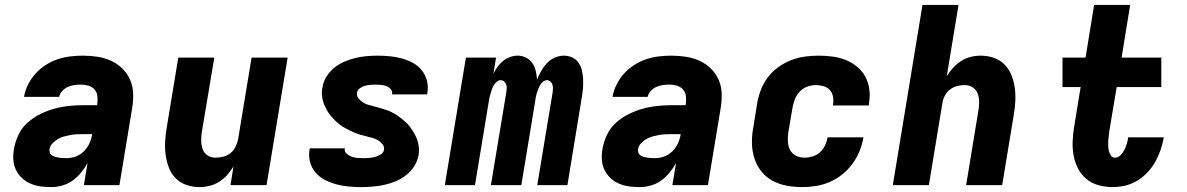

<svg xmlns="http://www.w3.org/2000/svg" viewBox="-20 -755 4840 783"><path d="M189 8Q166 8 144.5 5Q123 2 103.5 -6.5Q84 -15 69 -29.5Q54 -44 45 -62.5Q36 -81 34.5 -103Q33 -125 37 -148Q42 -177 55.5 -205.5Q69 -234 92.5 -255Q116 -276 144.5 -290Q173 -304 202.5 -312Q232 -320 261.5 -323Q291 -326 320 -326H376L377 -333Q379 -349 377 -364.5Q375 -380 364.5 -391Q354 -402 339.5 -406Q325 -410 309 -410Q296 -410 282.5 -408Q269 -406 256.5 -400.5Q244 -395 234 -384Q224 -373 221 -360H78Q82 -385 94.5 -410Q107 -435 125 -455Q143 -475 166.5 -490Q190 -505 215.5 -513.5Q241 -522 267 -525Q293 -528 318 -528Q348 -528 377.5 -523.5Q407 -519 433 -507Q459 -495 479 -475.5Q499 -456 510.5 -430Q522 -404 523 -374Q524 -344 519 -314L467 0H322L337 -90Q326 -70 310.5 -51Q295 -32 276 -18.5Q257 -5 234 1.5Q211 8 189 8ZM252 -110Q271 -110 289.5 -117Q308 -124 322.5 -138.5Q337 -153 345 -171Q353 -189 356 -208H320Q307 -208 294 -207.5Q281 -207 267.5 -204.5Q254 -202 241 -198.5Q228 -195 216 -188Q204 -181 194 -170.5Q184 -160 182 -147Q181 -139 183.5 -132Q186 -125 192.5 -121Q199 -117 206 -115Q213 -113 221 -112Q229 -111 236.5 -110.5Q244 -110 252 -110Z M794 8Q765 8 739.5 -1Q714 -10 696 -28.5Q678 -47 668.5 -72Q659 -97 655.5 -124Q652 -151 653.5 -179Q655 -207 660 -235L707 -520H854L803 -216Q800 -198 800.5 -180Q801 -162 806.5 -146.5Q812 -131 826 -121.5Q840 -112 858 -112Q874 -112 890.5 -116Q907 -120 920 -130.5Q933 -141 940.5 -156.5Q948 -172 951 -187L1006 -520H1153L1067 0H920L932 -76Q921 -58 906.5 -41.5Q892 -25 873.5 -13.5Q855 -2 834.5 3Q814 8 794 8Z M1452 8Q1426 8 1400.5 5.5Q1375 3 1351 -3.5Q1327 -10 1305.5 -21Q1284 -32 1268 -50Q1252 -68 1245 -92.5Q1238 -117 1242 -143L1244 -150H1387L1386 -149Q1384 -137 1393.5 -128.5Q1403 -120 1414 -116Q1425 -112 1437.5 -111Q1450 -110 1463 -110Q1474 -110 1485.5 -111Q1497 -112 1509 -115Q1521 -118 1532.5 -125Q1544 -132 1546 -144Q1548 -157 1540 -167Q1532 -177 1521.5 -183Q1511 -189 1499 -192.5Q1487 -196 1474.5 -199Q1462 -202 1450 -205.5Q1438 -209 1427 -213.5Q1416 -218 1405 -223.5Q1394 -229 1383.5 -235Q1373 -241 1363.5 -248.5Q1354 -256 1345.5 -264.5Q1337 -273 1329 -282.5Q1321 -292 1315 -302.5Q1309 -313 1304 -324Q1299 -335 1296 -347.5Q1293 -360 1292.5 -372.5Q1292 -385 1295 -398Q1298 -421 1311 -442Q1324 -463 1343 -478.5Q1362 -494 1384.5 -503.5Q1407 -513 1429.5 -518.5Q1452 -524 1475 -526Q1498 -528 1521 -528Q1546 -528 1571 -525.5Q1596 -523 1619.5 -516.5Q1643 -510 1664 -498.5Q1685 -487 1700 -468.5Q1715 -450 1721 -426Q1727 -402 1723 -377L1722 -370H1579V-371Q1581 -383 1573.5 -391.5Q1566 -400 1555.5 -404Q1545 -408 1534 -409Q1523 -410 1511 -410Q1501 -410 1490 -409Q1479 -408 1468 -405Q1457 -402 1447.5 -395Q1438 -388 1436 -378Q1434 -364 1442 -354Q1450 -344 1460 -337.5Q1470 -331 1482 -327.5Q1494 -324 1506 -321Q1518 -318 1530 -314.5Q1542 -311 1554 -307Q1566 -303 1577 -297.5Q1588 -292 1598 -285.5Q1608 -279 1617.5 -271.5Q1627 -264 1636 -255.5Q1645 -247 1652 -237.5Q1659 -228 1665.5 -217.5Q1672 -207 1677 -196Q1682 -185 1685 -173Q1688 -161 1688.5 -148Q1689 -135 1687 -122Q1683 -99 1669.5 -77.5Q1656 -56 1636 -40.5Q1616 -25 1593 -15.5Q1570 -6 1546.5 -1Q1523 4 1499.5 6Q1476 8 1452 8Z M1794 0 1880 -520H2003L1992 -454Q1999 -469 2009 -482.5Q2019 -496 2031.5 -506.5Q2044 -517 2060 -522.5Q2076 -528 2091 -528Q2110 -528 2125.5 -520Q2141 -512 2151 -497.5Q2161 -483 2165 -465.5Q2169 -448 2170 -430Q2177 -448 2187 -465.5Q2197 -483 2210.5 -497.5Q2224 -512 2242.5 -520Q2261 -528 2279 -528Q2298 -528 2314 -520.5Q2330 -513 2339.5 -499Q2349 -485 2353 -468Q2357 -451 2358 -433Q2359 -415 2357.5 -396.5Q2356 -378 2353 -360L2294 0H2171L2234 -380Q2235 -388 2235 -396Q2235 -404 2232.5 -411Q2230 -418 2224 -423Q2218 -428 2211 -428Q2202 -428 2194 -421.5Q2186 -415 2182 -407Q2178 -399 2174.5 -390.5Q2171 -382 2168.5 -373.5Q2166 -365 2164.5 -356.5Q2163 -348 2162 -339L2106 0H1982L2045 -380Q2046 -388 2046.5 -396Q2047 -404 2044 -411Q2041 -418 2035.5 -423Q2030 -428 2022 -428Q2013 -428 2005.5 -421.5Q1998 -415 1993.5 -407Q1989 -399 1986 -390.5Q1983 -382 1980.5 -373.5Q1978 -365 1976 -356.5Q1974 -348 1973 -339L1917 0Z M2589 8Q2566 8 2544.5 5Q2523 2 2503.5 -6.5Q2484 -15 2469 -29.5Q2454 -44 2445 -62.5Q2436 -81 2434.5 -103Q2433 -125 2437 -148Q2442 -177 2455.5 -205.5Q2469 -234 2492.5 -255Q2516 -276 2544.5 -290Q2573 -304 2602.5 -312Q2632 -320 2661.5 -323Q2691 -326 2720 -326H2776L2777 -333Q2779 -349 2777 -364.5Q2775 -380 2764.5 -391Q2754 -402 2739.5 -406Q2725 -410 2709 -410Q2696 -410 2682.5 -408Q2669 -406 2656.5 -400.5Q2644 -395 2634 -384Q2624 -373 2621 -360H2478Q2482 -385 2494.5 -410Q2507 -435 2525 -455Q2543 -475 2566.5 -490Q2590 -505 2615.5 -513.5Q2641 -522 2667 -525Q2693 -528 2718 -528Q2748 -528 2777.5 -523.5Q2807 -519 2833 -507Q2859 -495 2879 -475.5Q2899 -456 2910.5 -430Q2922 -404 2923 -374Q2924 -344 2919 -314L2867 0H2722L2737 -90Q2726 -70 2710.5 -51Q2695 -32 2676 -18.5Q2657 -5 2634 1.5Q2611 8 2589 8ZM2652 -110Q2671 -110 2689.5 -117Q2708 -124 2722.5 -138.5Q2737 -153 2745 -171Q2753 -189 2756 -208H2720Q2707 -208 2694 -207.5Q2681 -207 2667.5 -204.5Q2654 -202 2641 -198.5Q2628 -195 2616 -188Q2604 -181 2594 -170.5Q2584 -160 2582 -147Q2581 -139 2583.5 -132Q2586 -125 2592.5 -121Q2599 -117 2606 -115Q2613 -113 2621 -112Q2629 -111 2636.5 -110.5Q2644 -110 2652 -110Z M3251 8Q3218 8 3187 2Q3156 -4 3129.5 -18.5Q3103 -33 3084.5 -56.5Q3066 -80 3056.5 -109.5Q3047 -139 3046.5 -171Q3046 -203 3052 -235L3068 -335Q3073 -363 3083.5 -390Q3094 -417 3112 -440.5Q3130 -464 3154.5 -481.5Q3179 -499 3206 -509.5Q3233 -520 3261 -524Q3289 -528 3317 -528Q3346 -528 3374 -524.5Q3402 -521 3427.5 -511Q3453 -501 3474 -484Q3495 -467 3508 -443.5Q3521 -420 3525 -392Q3529 -364 3524 -335L3523 -325H3377V-329Q3380 -345 3377 -361Q3374 -377 3364 -388Q3354 -399 3338.5 -403.5Q3323 -408 3307 -408Q3289 -408 3271.5 -401.5Q3254 -395 3241 -381Q3228 -367 3221.5 -350Q3215 -333 3212 -316L3195 -216Q3192 -197 3193 -178Q3194 -159 3202 -143.5Q3210 -128 3226 -120Q3242 -112 3261 -112Q3277 -112 3294 -117Q3311 -122 3324 -134Q3337 -146 3344.5 -162Q3352 -178 3355 -194V-195H3501V-193Q3496 -165 3485 -138Q3474 -111 3456 -86.5Q3438 -62 3414 -43Q3390 -24 3363 -12.5Q3336 -1 3307.5 3.5Q3279 8 3251 8Z M3621 0 3742 -735H3889L3841 -444Q3852 -462 3867 -478.5Q3882 -495 3900 -506.5Q3918 -518 3938.5 -523Q3959 -528 3979 -528Q4008 -528 4033.5 -519Q4059 -510 4077 -491.5Q4095 -473 4105 -448Q4115 -423 4118.5 -396Q4122 -369 4120.5 -341Q4119 -313 4114 -285L4067 0H3920L3970 -304Q3973 -322 3973 -340Q3973 -358 3967 -373.5Q3961 -389 3947 -398.5Q3933 -408 3915 -408Q3899 -408 3883 -404Q3867 -400 3853.5 -389.5Q3840 -379 3832.5 -363.5Q3825 -348 3823 -333L3768 0Z M4518 8Q4487 8 4459 0Q4431 -8 4410 -25.5Q4389 -43 4376 -68.5Q4363 -94 4358 -122.5Q4353 -151 4354.5 -181Q4356 -211 4361 -241L4387 -400H4313V-520H4407L4442 -735H4589L4554 -520H4716V-400H4534L4504 -221Q4503 -211 4501.5 -200.5Q4500 -190 4499.5 -179.5Q4499 -169 4499.5 -158.5Q4500 -148 4502.5 -138Q4505 -128 4511 -120Q4517 -112 4528 -112Q4540 -112 4550 -122.5Q4560 -133 4566 -145Q4572 -157 4575.5 -169.5Q4579 -182 4581 -195H4726Q4722 -170 4713.5 -145Q4705 -120 4692 -96.5Q4679 -73 4660 -52.5Q4641 -32 4617.5 -18Q4594 -4 4568.5 2Q4543 8 4518 8Z"/></svg>

Font: Iosevka Heavy Extended Oblique
Style: Regular
Weight: 900
Width: 7
Italic angle: -9°
Monospace: yes
Designer: Belleve Invis
Foundry: Belleve Invis
Version: Version 32.5.0; ttfautohint (v1.8.4)